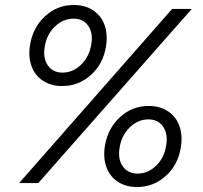

<svg xmlns="http://www.w3.org/2000/svg" viewBox="-20 -736 815 772"><path d="M672 -700H751L134 0H57ZM101 -557Q113 -627 162 -671.5Q211 -716 277 -716Q322 -716 354.5 -694.5Q387 -673 400.5 -635Q414 -597 406 -549Q395 -479 345.5 -434.5Q296 -390 230 -390Q185 -390 152.5 -411.5Q120 -433 106.5 -471Q93 -509 101 -557ZM347 -557Q355 -603 335 -632Q315 -661 276 -661Q234 -661 201 -629.5Q168 -598 160 -549Q152 -503 172 -473.5Q192 -444 231 -444Q273 -444 306 -476Q339 -508 347 -557ZM402 -151Q414 -221 463 -265.5Q512 -310 578 -310Q623 -310 655.5 -288.5Q688 -267 701.5 -229Q715 -191 707 -143Q696 -73 646.5 -28.5Q597 16 531 16Q486 16 453.5 -5.5Q421 -27 407.5 -65Q394 -103 402 -151ZM648 -151Q656 -197 636 -226.5Q616 -256 577 -256Q535 -256 502 -224Q469 -192 461 -143Q453 -97 473.5 -67.5Q494 -38 533 -38Q575 -38 608 -70Q641 -102 648 -151Z"/></svg>

Font: Oak Sans Light Italic
Style: Regular
Weight: 400
Italic angle: -9.5°
Foundry: Erik Kennedy, Walven
Version: Version 1.000;Glyphs 3.1.2 (3151)